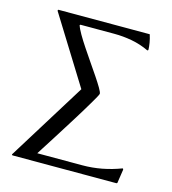

<svg xmlns="http://www.w3.org/2000/svg" viewBox="-92 -664 661 740"><g transform="rotate(15 238.0 -294.0)"><path d="M215.3 -314.9 48.8 -583V-586.4L50.8 -587.9H413.6Q415.5 -587.9 415.8 -586.2Q416 -584.5 416.5 -583Q418 -579.1 419.7 -571.8Q421.4 -564.5 422.9 -556.6Q424.3 -548.8 425 -541.3Q425.8 -533.7 425.8 -529.3Q425.8 -528.8 425.3 -527.8Q424.8 -526.9 424.8 -526.4L421.9 -525.4Q389.2 -541 353.8 -547.6Q318.4 -554.2 282.2 -554.2H147.9L145 -552.2Q148.9 -539.1 161.1 -518.1Q173.3 -497.1 189.5 -472.9Q205.6 -448.7 222.9 -423.6Q240.2 -398.4 254.9 -376.7Q269.5 -355 279.1 -338.6Q288.6 -322.3 288.6 -316.4Q288.6 -314 282 -302Q275.4 -290 264.4 -271.5Q253.4 -252.9 239.3 -229.7Q225.1 -206.5 209.7 -182.1Q194.3 -157.7 179.2 -133.5Q164.1 -109.4 151.1 -89.1Q138.2 -68.8 128.7 -54Q119.1 -39.1 115.2 -32.7H294.4Q334 -32.7 372.6 -40Q411.1 -47.4 448.2 -61.5L450.2 -60.1L451.2 -57.1L442.9 -2L439.9 0H25.9Q24.4 0 22.5 -1V-3.9Z"/></g></svg>

Font: CAT Linz
Style: Regular
Weight: 400
Designer: Peter Wiegel
Foundry: Peter Wiegel
Version: Version 1.08